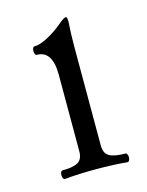

<svg xmlns="http://www.w3.org/2000/svg" viewBox="-76 -481 409 535"><g transform="rotate(-15 128.0 -213.5)"><path d="M39.1 -8.8Q39.1 -13.7 40.8 -17.3Q42.5 -21 45.4 -21Q76.7 -21 90.6 -29.3Q104.5 -37.6 104.5 -60.5V-281.2Q104.5 -350.6 59.6 -350.6Q56.6 -350.6 54.9 -354.2Q53.2 -357.9 53.2 -362.8Q53.2 -368.2 54.9 -371.6Q56.6 -375 59.6 -375Q74.7 -375 97.4 -386.7Q120.1 -398.4 143.6 -418Q159.2 -431.2 164.6 -431.2Q168.9 -431.2 168.9 -417.5Q166.5 -382.8 166.5 -345.2V-60.5Q166.5 -37.6 180.9 -29.3Q195.3 -21 227.1 -21Q230 -21 231.9 -17.3Q233.9 -13.7 233.9 -8.8Q233.9 -3.9 231.9 0Q230 3.9 227.1 3.9Q186.5 0 136.2 0Q85.9 0 45.4 3.9Q42.5 3.9 40.8 0.2Q39.1 -3.4 39.1 -8.8Z"/></g></svg>

Font: JuniusX Light
Style: Regular
Weight: 300
Designer: Peter S. Baker
Foundry: Briery Creek Software
Version: Version 1.008